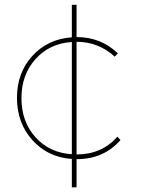

<svg xmlns="http://www.w3.org/2000/svg" viewBox="-20 -674 597 813"><path d="M70.8 -258.3Q70.8 -158.7 130.4 -92.8Q189.9 -26.9 284.2 -21V-496.1Q189.9 -490.2 130.4 -423.8Q70.8 -357.4 70.8 -258.3ZM304.2 0V119.1H284.2V-1Q183.1 -7.8 117.7 -80.1Q52.2 -152.3 51.8 -258.8Q51.8 -366.2 117.2 -437.5Q182.6 -508.8 284.2 -516.1V-653.8H304.2V-517.1Q407.2 -517.1 479 -448.2L465.8 -434.1Q397 -497.1 304.2 -497.1V-20Q411.1 -20 477.1 -95.2L490.2 -81.1Q419.4 0 304.2 0Z"/></svg>

Font: Montserrat-Hairline
Style: Regular
Weight: 250
Designer: Julieta Ulanovsky
Foundry: Julieta Ulanovsky
Version: Version 1.000;PS 002.000;hotconv 1.0.70;makeotf.lib2.5.58329